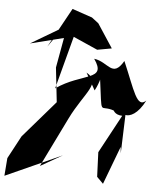

<svg xmlns="http://www.w3.org/2000/svg" viewBox="-86 -865 788 957"><g transform="rotate(5 308.0 -387.0)"><path d="M383 -421C406 -463 415 -511 404 -489C432 -283 410 -357 488 -329C492 -404 453 -309 531 -307L428 -116L433 7L465 39L537 -152L540 -120L549 -380C480 -323 574 -254 644 -393C599 -350 579 -439 518 -580C465 -489 439 -569 367 -578C441 -472 313 -503 186 -414L256 -678L378 -624L450 -637L372 -756L338 -782L238 -816L129 -618L200 -720L41 -626L208 -668L181 -518L200 -346L40 -161L-21 -47L-28 42L254 -85L144 -22L266 -271C333 -407 416 -460 335 -506Z"/></g></svg>

Font: Asimov Silicon
Style: Regular
Weight: 400
Designer: Google
Version: Version 2.000980; 2014